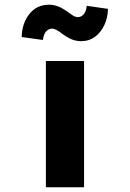

<svg xmlns="http://www.w3.org/2000/svg" viewBox="-20 -787 546 807"><path d="M172.9 0V-530.7H333.3V0ZM320.9 -613.9Q303.8 -613.9 286.3 -619.8Q268.8 -625.8 245.7 -641.9Q227.9 -656 217.2 -661.3Q206.6 -666.7 199.2 -666.7Q185 -666.7 174.1 -655.1Q163.3 -643.4 160.4 -619L71.2 -631.3Q72 -687.8 103 -727.5Q133.9 -767.2 186.4 -767.2Q203.5 -767.2 220.4 -761.5Q237.4 -755.8 259.8 -740.4Q273.5 -730.1 285.1 -722.6Q296.7 -715 307.6 -715Q321.6 -715 331.9 -727.1Q342.3 -739.2 344.6 -762.6L433.8 -749.8Q433.4 -714.3 419.1 -682.9Q404.8 -651.4 379.7 -632.6Q354.5 -613.9 320.9 -613.9Z"/></svg>

Font: Lexend Tera
Style: Regular
Weight: 400
Designer: Bonnie Shaver-Troup, Thomas Jockin
Foundry: Lexend
Version: Version 1.007